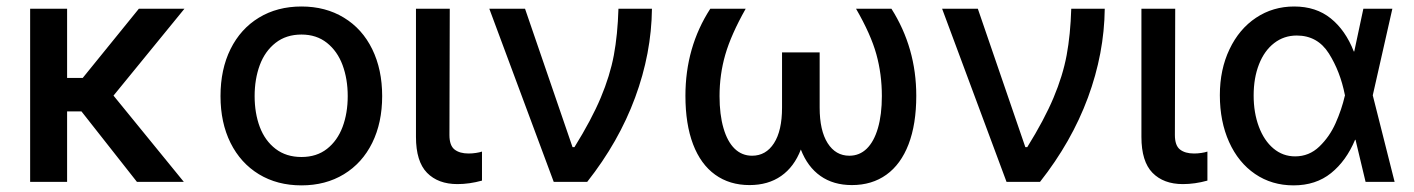

<svg xmlns="http://www.w3.org/2000/svg" viewBox="-20 -557 4331 588"><path d="M185.5 -318.4H233.4L405.3 -530.3H544.9L327.6 -264.2L543 0H399.4L229.5 -215.8H185.5V0H72.3V-530.3H185.5Z M655.3 -262.7Q655.3 -344.7 686 -406.7Q716.8 -468.8 772.9 -502.9Q829.1 -537.1 903.3 -537.1Q977.1 -537.1 1033.2 -502.9Q1089.4 -468.8 1119.9 -406.5Q1150.4 -344.2 1150.4 -262.7Q1150.4 -181.2 1119.9 -119.4Q1089.4 -57.6 1033.2 -23.4Q977.1 10.7 903.3 10.7Q829.1 10.7 772.9 -23.4Q716.8 -57.6 686 -119.4Q655.3 -181.2 655.3 -262.7ZM1044.9 -262.7Q1044.9 -314.9 1029.1 -357.7Q1013.2 -400.4 981.2 -425.8Q949.2 -451.2 903.3 -451.2Q856.4 -451.2 824 -425.8Q791.5 -400.4 775.6 -357.7Q759.8 -314.9 759.8 -262.7Q759.8 -210.4 775.6 -168.2Q791.5 -126 824 -101.1Q856.4 -76.2 903.3 -76.2Q949.7 -76.2 981.4 -101.1Q1013.2 -126 1029.1 -168.2Q1044.9 -210.4 1044.9 -262.7Z M1357.4 -530.3 1356.4 -143.6Q1356.4 -111.3 1372.1 -99.1Q1387.7 -86.9 1415 -86.9Q1426.3 -86.9 1437.5 -88.6Q1448.7 -90.3 1456.1 -92.8V-3.9Q1417.5 6.8 1380.9 6.8Q1321.8 6.8 1287.8 -27.8Q1253.9 -62.5 1253.9 -137.7V-530.3Z M1478.5 -530.3H1587.9L1733.4 -106.4H1739.3Q1791.5 -190.4 1819.8 -257.8Q1848.1 -325.2 1859.9 -387.9Q1871.6 -450.7 1874 -530.3H1976.6Q1975.1 -393.6 1925 -258.1Q1875 -122.6 1778.3 0H1675.8Z M2183.6 -262.7Q2183.6 -206.1 2195.6 -164.8Q2207.5 -123.5 2229.7 -101.8Q2252 -80.1 2283.2 -80.1Q2325.7 -80.1 2350.3 -118.4Q2375 -156.7 2375 -227.5V-396.5H2490.2V-227.5Q2490.2 -157.2 2514.6 -118.7Q2539.1 -80.1 2581.1 -80.1Q2612.3 -80.1 2634.5 -101.8Q2656.7 -123.5 2668.7 -164.8Q2680.7 -206.1 2680.7 -262.7Q2680.7 -330.1 2663.8 -390.9Q2647 -451.7 2601.6 -530.3H2710Q2786.1 -410.2 2786.1 -263.7Q2786.1 -176.8 2762.5 -115.2Q2738.8 -53.7 2694.6 -22Q2650.4 9.8 2588.9 9.8Q2532.2 9.8 2492.7 -18.1Q2453.1 -45.9 2432.6 -99.1Q2412.1 -45.9 2372.3 -18.1Q2332.5 9.8 2275.4 9.8Q2214.4 9.8 2170.2 -22Q2126 -53.7 2102.5 -115.2Q2079.1 -176.8 2079.1 -263.7Q2079.1 -412.6 2155.3 -530.3H2263.7Q2218.8 -450.7 2201.2 -389.6Q2183.6 -328.6 2183.6 -262.7Z M2865.2 -530.3H2974.6L3120.1 -106.4H3126Q3178.2 -190.4 3206.5 -257.8Q3234.9 -325.2 3246.6 -387.9Q3258.3 -450.7 3260.7 -530.3H3363.3Q3361.8 -393.6 3311.8 -258.1Q3261.7 -122.6 3165 0H3062.5Z M3579.1 -530.3 3578.1 -143.6Q3578.1 -111.3 3593.8 -99.1Q3609.4 -86.9 3636.7 -86.9Q3647.9 -86.9 3659.2 -88.6Q3670.4 -90.3 3677.7 -92.8V-3.9Q3639.2 6.8 3602.5 6.8Q3543.5 6.8 3509.5 -27.8Q3475.6 -62.5 3475.6 -137.7V-530.3Z M3715.8 -265.6Q3715.8 -344.2 3745.4 -406.2Q3774.9 -468.3 3826.7 -502.7Q3878.4 -537.1 3943.4 -537.1Q4010.3 -537.1 4055.4 -500.7Q4100.6 -464.4 4126 -399.4H4127.4L4155.3 -530.3H4244.1L4184.1 -265.1L4251 0H4162.1L4131.3 -128.9H4129.9Q4103 -64.5 4056.4 -26.9Q4009.8 10.7 3941.4 10.7Q3875 10.7 3823.7 -24.2Q3772.5 -59.1 3744.1 -122.1Q3715.8 -185.1 3715.8 -265.6ZM3946.3 -78.1Q3989.3 -78.1 4020.5 -108.2Q4051.8 -138.2 4070.3 -179.9Q4088.9 -221.7 4098.6 -263.7L4099.1 -265.1L4098.6 -266.6Q4084.5 -337.9 4049.8 -393.1Q4015.1 -448.2 3951.2 -448.2Q3912.1 -448.2 3882.1 -425Q3852.1 -401.9 3835.7 -360.1Q3819.3 -318.4 3819.3 -264.6Q3819.3 -211.9 3835.2 -169.2Q3851.1 -126.5 3879.9 -102.3Q3908.7 -78.1 3946.3 -78.1Z"/></svg>

Font: WEMIX Pretendard Medium
Style: Regular
Weight: 500
Designer: Base glyphs from Inter by Rasmus Andersson; Hangeul glyphs from Noto Sans CJK(Source Han Sans) by Jang Soo-young and Kan
Foundry: Kil Hyung-jin
Version: Version 1.000